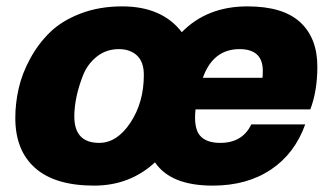

<svg xmlns="http://www.w3.org/2000/svg" viewBox="-20 -568 1042 602"><path d="M353 -414Q313 -414 283.5 -390.5Q254 -367 240 -331Q226 -295 219.5 -263Q213 -231 213 -203Q213 -120 291 -120Q347 -120 389 -183.5Q431 -247 431 -333Q431 -374 409.5 -394Q388 -414 353 -414ZM28 -198Q28 -244 38.5 -290.5Q49 -337 74.5 -384Q100 -431 137 -467Q174 -503 232.5 -525.5Q291 -548 363 -548Q488 -548 550 -467Q629 -548 756 -548Q867 -548 921 -498.5Q975 -449 975 -359Q975 -283 953 -225H593Q587 -167 606.5 -143.5Q626 -120 671 -120Q740 -120 768 -178H937Q904 -86 829 -36Q754 14 647 14Q515 14 466 -59Q387 14 275 14Q153 14 90.5 -41Q28 -96 28 -198ZM616 -324H803Q804 -332 804 -346Q804 -414 731 -414Q648 -414 616 -324Z"/></svg>

Font: Nacelle Heavy
Style: Italic
Weight: 800
Italic angle: -12°
Designer: Sora Sagano
Foundry: Sora Sagano
Version: Version 1.000;FEAKit 1.0